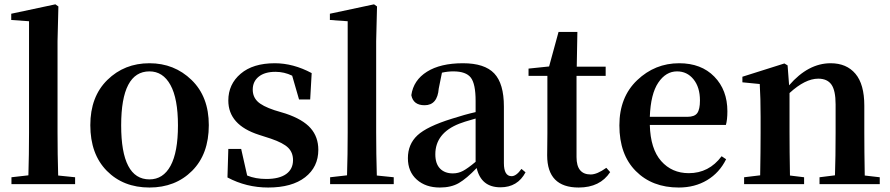

<svg xmlns="http://www.w3.org/2000/svg" viewBox="-20 -839 4056 875"><path d="M245.1 -39.1 322.3 -31.2V0H32.2V-31.2L109.4 -40Q112.3 -134.8 112.3 -235.4V-742.2L31.2 -748V-776.4L232.4 -819.3L246.1 -809.6L242.2 -651.4V-235.4Q242.2 -135.7 245.1 -39.1Z M661.1 15.6Q542 15.6 466.8 -60.5Q391.6 -136.7 391.6 -268.6Q391.6 -398.4 469.2 -474.6Q546.9 -550.8 661.1 -550.8Q774.4 -550.8 853 -474.6Q931.6 -398.4 931.6 -268.6Q931.6 -136.7 855.5 -60.5Q779.3 15.6 661.1 15.6ZM661.1 -21.5Q723.6 -21.5 757.3 -83.5Q791 -145.5 791 -267.6Q791 -389.6 756.8 -451.7Q722.7 -513.7 661.1 -513.7Q532.2 -513.7 532.2 -267.6Q532.2 -21.5 661.1 -21.5Z M1230.5 -336.9 1282.2 -321.3Q1360.4 -294.9 1395.5 -254.9Q1430.7 -214.8 1430.7 -156.2Q1430.7 -78.1 1370.6 -31.2Q1310.5 15.6 1202.1 15.6Q1102.5 15.6 1016.6 -30.3L1020.5 -160.2H1079.1L1106.4 -39.1Q1144.5 -23.4 1193.4 -23.4Q1252.9 -23.4 1284.2 -45.9Q1315.4 -68.4 1315.4 -109.4Q1315.4 -143.6 1293.5 -165.5Q1271.5 -187.5 1214.8 -207L1160.2 -224.6Q1020.5 -269.5 1020.5 -380.9Q1020.5 -455.1 1076.7 -502.9Q1132.8 -550.8 1232.4 -550.8Q1316.4 -550.8 1400.4 -505.9L1393.6 -385.7H1342.8L1311.5 -494.1Q1275.4 -511.7 1235.4 -511.7Q1186.5 -511.7 1159.2 -489.7Q1131.8 -467.8 1131.8 -430.7Q1131.8 -398.4 1153.3 -377Q1174.8 -355.5 1230.5 -336.9Z M1697.3 -39.1 1774.4 -31.2V0H1484.4V-31.2L1561.5 -40Q1564.5 -134.8 1564.5 -235.4V-742.2L1483.4 -748V-776.4L1684.6 -819.3L1698.2 -809.6L1694.3 -651.4V-235.4Q1694.3 -135.7 1697.3 -39.1Z M2147.5 -101.6V-298.8Q2088.9 -282.2 2073.2 -275.4Q1963.9 -232.4 1963.9 -135.7Q1963.9 -92.8 1985.4 -70.8Q2006.8 -48.8 2043.9 -48.8Q2068.4 -48.8 2089.8 -60.1Q2111.3 -71.3 2147.5 -101.6ZM2356.4 -69.3 2375 -53.7Q2338.9 14.6 2260.7 14.6Q2172.9 14.6 2152.3 -73.2Q2106.4 -25.4 2071.3 -4.9Q2036.1 15.6 1984.4 15.6Q1919.9 15.6 1879.4 -20.5Q1838.9 -56.6 1838.9 -118.2Q1838.9 -181.6 1882.3 -222.2Q1925.8 -262.7 2039.1 -297.9Q2099.6 -317.4 2147.5 -328.1V-378.9Q2147.5 -457 2125.5 -485.4Q2103.5 -513.7 2045.9 -513.7Q2020.5 -513.7 1994.1 -507.8L1979.5 -435.5Q1973.6 -359.4 1915 -359.4Q1863.3 -359.4 1854.5 -405.3Q1864.3 -473.6 1925.8 -512.2Q1987.3 -550.8 2089.8 -550.8Q2188.5 -550.8 2232.4 -504.4Q2276.4 -458 2276.4 -353.5V-95.7Q2276.4 -36.1 2311.5 -36.1Q2333 -36.1 2356.4 -69.3Z M2743.2 -74.2 2760.7 -54.7Q2714.8 15.6 2617.2 15.6Q2473.6 15.6 2473.6 -130.9Q2473.6 -146.5 2474.1 -178.7Q2474.6 -210.9 2474.6 -231.4V-493.2H2388.7V-526.4L2482.4 -536.1L2525.4 -693.4H2611.3L2608.4 -535.2H2740.2V-493.2H2607.4V-123Q2607.4 -43.9 2671.9 -43.9Q2701.2 -43.9 2743.2 -74.2Z M2941.4 -306.6H3112.3Q3145.5 -306.6 3157.7 -323.7Q3169.9 -340.8 3169.9 -380.9Q3169.9 -441.4 3140.6 -477.5Q3111.3 -513.7 3065.4 -513.7Q3014.6 -513.7 2980 -462.4Q2945.3 -411.1 2941.4 -306.6ZM3288.1 -269.5H2941.4Q2944.3 -160.2 2993.2 -105Q3042 -49.8 3119.1 -49.8Q3210.9 -49.8 3268.6 -127L3289.1 -113.3Q3258.8 -51.8 3202.6 -18.1Q3146.5 15.6 3073.2 15.6Q2952.1 15.6 2877.4 -59.6Q2802.7 -134.8 2802.7 -267.6Q2802.7 -396.5 2883.8 -473.6Q2964.8 -550.8 3075.2 -550.8Q3175.8 -550.8 3235.4 -489.7Q3294.9 -428.7 3294.9 -332Q3294.9 -293 3288.1 -269.5Z M3920.9 -39.1 3989.3 -31.2V0H3714.8V-31.2L3785.2 -40Q3788.1 -123 3788.1 -235.4V-363.3Q3788.1 -426.8 3769 -453.6Q3750 -480.5 3709 -480.5Q3649.4 -480.5 3578.1 -415V-235.4Q3578.1 -152.3 3580.1 -39.1L3644.5 -31.2V0H3371.1V-31.2L3444.3 -40Q3446.3 -153.3 3446.3 -235.4V-306.6Q3446.3 -392.6 3442.4 -456.1L3363.3 -463.9V-489.3L3554.7 -549.8L3569.3 -541L3576.2 -450.2Q3663.1 -550.8 3765.6 -550.8Q3837.9 -550.8 3878.4 -502.9Q3918.9 -455.1 3918.9 -357.4V-235.4Q3918.9 -152.3 3920.9 -39.1Z"/></svg>

Font: GenYoMin TW TTF Bold
Style: Regular
Weight: 700
Version: Version 1.300